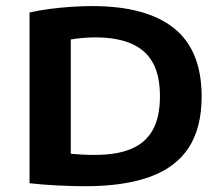

<svg xmlns="http://www.w3.org/2000/svg" viewBox="-20 -622 742 647"><path d="M267.5 5.5Q223.5 5.5 174 3Q124.5 0.5 79.5 -4.5V-580Q110.5 -587 146.5 -591.8Q182.5 -596.5 219.8 -599Q257 -601.5 290.5 -601.5Q473 -601.5 566.2 -527Q659.5 -452.5 659.5 -297Q659.5 -191 615.8 -124.2Q572 -57.5 484.8 -26Q397.5 5.5 267.5 5.5ZM300 -100Q374 -100 422.5 -120.5Q471 -141 495 -184.5Q519 -228 519 -298Q519 -367.5 494.8 -411Q470.5 -454.5 422 -475.2Q373.5 -496 301 -496Q280.5 -496 257.8 -494Q235 -492 218.5 -489V-104Q237 -102 257.5 -101Q278 -100 300 -100Z"/></svg>

Font: Encode Sans SC SemiExpanded SemiBold
Style: Regular
Weight: 600
Width: 6
Designer: Multiple Designers
Foundry: Impallari Type
Version: Version 3.002